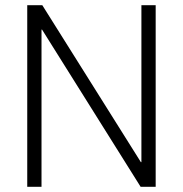

<svg xmlns="http://www.w3.org/2000/svg" viewBox="-20 -720 705 740"><path d="M85 -700H143L523 -95H525V-700H580V0H522L142 -606H140V0H85Z"/></svg>

Font: Chakra Petch Light
Style: Regular
Weight: 300
Designer: Katatrad Aksorn Co.,Ltd.
Foundry: Cadson Demak Co.,Ltd.
Version: Version 1.000; ttfautohint (v1.6)